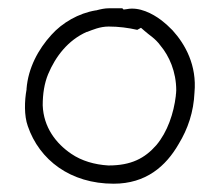

<svg xmlns="http://www.w3.org/2000/svg" viewBox="-20 -480 530 463"><path d="M44 -264C39 -237 38 -201 47 -176C75 -94 150 -37 254 -37C332 -37 380 -79 411 -133C433 -169 447 -210 449 -257C455 -322 427 -373 396 -407C387 -416 382 -421 368 -432C348 -447 316 -464 286 -458L278 -457L275 -460H242C233 -460 223 -458 212 -455H211C169 -448 130 -425 104 -396C72 -361 48 -316 44 -266ZM83 -226C83 -254 87 -279 96 -301C114 -344 144 -383 189 -403H190C203 -408 221 -416 242 -416C266 -416 289 -413 311 -408L320 -413L328 -406C340 -395 354 -388 367 -370C388 -345 405 -307 405 -262C405 -256 404 -251 404 -251V-249C399 -207 384 -162 357 -130C329 -98 296 -81 242 -81H241C208 -83 177 -92 152 -109C115 -134 85 -173 83 -226Z"/></svg>

Font: SolarCharger
Style: 150
Weight: 100
Designer: Mew Too
Foundry: Cannot Into Space Fonts/KineticPlasma Fonts
Version: Version 1.100